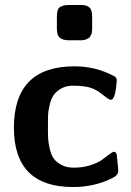

<svg xmlns="http://www.w3.org/2000/svg" viewBox="-20 -742 529 773"><path d="M209 -627V-674Q209 -691 212.5 -701.5Q216 -712 226 -716Q236 -720 239 -720.5Q242 -721 254 -722H306Q329 -722 340 -712Q351 -702 351 -675V-626Q351 -618 350 -612Q349 -606 346.5 -601.5Q344 -597 342 -593.5Q340 -590 336 -588Q332 -586 329.5 -584.5Q327 -583 323 -582Q319 -581 317 -581Q315 -581 311 -580H307H255Q234 -580 221.5 -589.5Q209 -599 209 -627ZM36 -228Q36 -475 280 -475Q367 -475 442 -434Q450 -429 450 -418Q445 -340 426 -340Q419 -340 394.5 -360Q370 -380 347 -388Q321 -397 270 -397Q243 -396 223.5 -384Q204 -372 194.5 -357Q185 -342 179.5 -318Q174 -294 173.5 -279.5Q173 -265 173 -242V-223Q173 -198 174 -182Q175 -166 180.5 -142Q186 -118 196.5 -103.5Q207 -89 227.5 -78Q248 -67 277 -67Q313 -67 343 -76.5Q373 -86 389 -97.5Q405 -109 418.5 -119.5Q432 -130 438 -131L443 -130Q449 -126 450 -119Q451 -112 456 -60V-52Q456 -38 436 -27Q363 11 274 11Q36 11 36 -228Z"/></svg>

Font: CMU Sans Serif
Style: Bold
Weight: 700
Version: Version 0.7.0